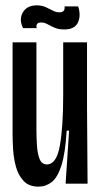

<svg xmlns="http://www.w3.org/2000/svg" viewBox="-20 -686 377 717"><path d="M124 11Q88 11 68 -10.5Q48 -32 39.5 -63.5Q31 -95 29 -127.5Q27 -160 27 -183V-528H116V-206Q116 -173 118 -142.5Q120 -112 128 -92Q136 -72 155 -72Q191 -72 203.5 -142Q216 -212 216 -330V-528H305V-281L307 0H225L238 -198H229Q224 -114 209.5 -68.5Q195 -23 173 -6Q151 11 124 11ZM220 -576Q199 -576 184 -582.5Q169 -589 157.5 -595.5Q146 -602 134 -602Q112 -602 117 -581H66Q50 -614 65.5 -640Q81 -666 117 -666Q136 -666 150.5 -659.5Q165 -653 177 -646.5Q189 -640 202 -640Q224 -640 221 -662H272Q283 -628 271 -602Q259 -576 220 -576Z"/></svg>

Font: Bricolage Grotesque 48pt Condensed
Style: Regular
Weight: 400
Width: 3
Designer: Mathieu Triay
Foundry: Atelier Triay
Version: Version 1.000; ttfautohint (v1.8.4.7-5d5b);gftools[0.9.32]